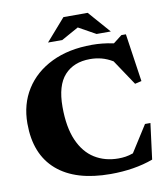

<svg xmlns="http://www.w3.org/2000/svg" viewBox="-94 -937 901 1030"><g transform="rotate(-10 357.0 -421.5)"><path d="M481 -60Q501.5 -60 520 -62.8Q538.5 -65.5 561.5 -73.5L653 -217.5H682.5L657.5 -22.5Q555.5 15 425.5 15Q235.5 15 133.8 -73Q32 -161 32 -329Q32 -434 82.5 -514.2Q133 -594.5 226 -639.8Q319 -685 446 -685Q474 -685 501.5 -682.2Q529 -679.5 564 -672.5L611 -709H635.5L674 -447.5L638 -439L545.5 -577.5Q514.5 -596 484.5 -603.8Q454.5 -611.5 422.5 -611.5Q333.5 -611.5 283.2 -556.2Q233 -501 233 -384.5Q233 -273.5 264.5 -201.5Q296 -129.5 352 -94.8Q408 -60 481 -60ZM481 -738 387.5 -790 294 -738H216.5L321.5 -858H453.5L558.5 -738Z"/></g></svg>

Font: Newsreader 16pt ExtraBold
Style: Regular
Weight: 800
Designer: Hugues Gentile
Foundry: Production Type
Version: Version 1.003; ttfautohint (v1.8.3)